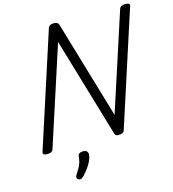

<svg xmlns="http://www.w3.org/2000/svg" viewBox="-178 -1183 1460 1619"><g transform="rotate(-15 552.5 -373.5)"><path d="M106 14Q62 14 71 -14L394 -1011Q399 -1025 411.5 -1031.5Q424 -1038 446 -1038Q464 -1038 473.5 -1031.5Q483 -1025 487 -1011L739 -159L1016 -1011Q1021 -1025 1034 -1031.5Q1047 -1038 1068 -1038Q1114 -1038 1103 -1011L780 -14Q776 0 763 7Q750 14 729 14Q713 14 705.5 9Q698 4 693 -14L438 -876L158 -14Q154 0 141 7Q128 14 106 14ZM304 287Q292 279 291 268Q290 257 298 246Q316 219 328.5 197Q341 175 347.5 152.5Q354 130 357 100Q359 83 370.5 76Q382 69 401 69Q424 69 435 80Q446 91 444 110Q442 135 429 163Q416 191 396 218.5Q376 246 353 271Q340 284 328.5 289Q317 294 304 287Z"/></g></svg>

Font: Playwrite IN
Style: Regular
Weight: 400
Designer: Veronika Burian, José Scaglione
Foundry: TypeTogether
Version: Version 1.002